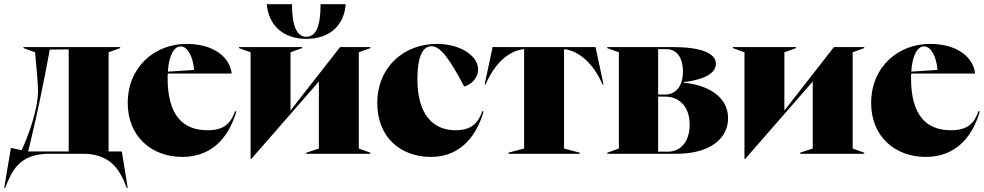

<svg xmlns="http://www.w3.org/2000/svg" viewBox="-40 -732 4684 914"><path d="M-20 162H-15L-5 137C27 58 74 0 193 0H355C468 0 521 58 553 137L563 162H568L540 -11H477V-483L532 -503V-508H72V-503L127 -483C131 -442 141 -332 141 -300C141 -212 96 -88 63 -17L12 -28ZM94 -11C112 -86 141 -204 176 -385L197 -496L287 -497V-11Z M828 15C988 15 1057 -104 1085 -201L1079 -203C1060 -149 1031 -112 948 -112C830 -112 758 -184 758 -359C758 -367 758 -375 759 -382H1063C1055 -456 982 -523 848 -523C699 -523 568 -416 568 -241C568 -86 678 15 828 15ZM759 -391C764 -470 789 -511 820 -511C854 -511 879 -461 884 -399Z M1153 25H1156L1478 -344V-25L1418 -5V0H1723V-5L1668 -25V-483L1723 -503V-508H1579L1343 -206V-483L1398 -503V-508H1098V-503L1153 -483ZM1230 -712C1238 -614 1306 -547 1418 -547C1533 -547 1598 -614 1606 -712H1486C1486 -606 1464 -557 1418 -557C1374 -557 1350 -606 1350 -712Z M2012 15C2164 15 2234 -103 2262 -201L2256 -203C2238 -151 2208 -112 2129 -112C2019 -112 1947 -189 1947 -356C1947 -459 1971 -512 2014 -512C2059 -512 2104 -444 2170 -320C2200 -328 2236 -358 2236 -401C2236 -466 2153 -523 2039 -523C1885 -523 1756 -415 1756 -241C1756 -80 1865 15 2012 15Z M2380 0H2720V-5L2645 -25V-498C2713 -492 2786 -430 2828 -330H2833L2795 -508H2305L2267 -330H2272C2314 -430 2383 -492 2455 -498V-25L2380 -5Z M2851 0H3180C3345 0 3426 -76 3426 -169C3426 -280 3315 -330 3215 -338V-341C3291 -350 3368 -375 3368 -428C3368 -480 3295 -508 3160 -508H2851V-503L2906 -483V-25L2851 -5ZM3093 -10V-272H3127C3190 -272 3243 -228 3243 -139C3243 -54 3197 -10 3140 -10ZM3093 -282V-498H3133C3173 -498 3211 -468 3211 -392C3211 -315 3172 -282 3126 -282Z M3504 25H3507L3829 -344V-25L3769 -5V0H4074V-5L4019 -25V-483L4074 -503V-508H3930L3694 -206V-483L3749 -503V-508H3449V-503L3504 -483Z M4367 15C4527 15 4596 -104 4624 -201L4618 -203C4599 -149 4570 -112 4487 -112C4369 -112 4297 -184 4297 -359C4297 -367 4297 -375 4298 -382H4602C4594 -456 4521 -523 4387 -523C4238 -523 4107 -416 4107 -241C4107 -86 4217 15 4367 15ZM4298 -391C4303 -470 4328 -511 4359 -511C4393 -511 4418 -461 4423 -399Z"/></svg>

Font: Nyght Serif Dark
Style: Regular
Weight: 800
Designer: Maksym Kobuzan
Version: Version 0.410;Glyphs 3.1.2 (3151)